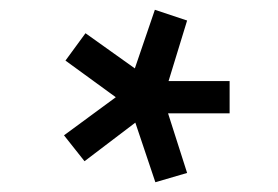

<svg xmlns="http://www.w3.org/2000/svg" viewBox="-20 -735 570 393"><path d="M450 -503H324L363 -381L298 -362L257 -484L153 -405L111 -458L217 -536L114 -611L155 -667L256 -595L297 -715L363 -693L325 -569H450Z"/></svg>

Font: TypoPRO Titillium Text
Style: 800 wt
Weight: 800
Designer: Accademia di Belle Arti di Urbino and others
Foundry: Accademia di Belle Arti di Urbino and others.
Version: Version 25.000